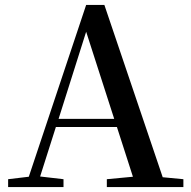

<svg xmlns="http://www.w3.org/2000/svg" viewBox="-20 -760 775 780"><path d="M330 -631 444 -277H218ZM414 0H725V-32L641 -40L404 -740H330L97 -42L13 -32V0H238V-32L143 -43L207 -244H455L520 -42L414 -32Z"/></svg>

Font: Noto Serif CJK JP SemiBold
Style: Regular
Weight: 600
Designer: Ryoko NISHIZUKA 西塚涼子 (kana & ideographs); Frank Grießhammer (Latin, Greek & Cyrillic); Wenlong ZHANG 张文龙 (bopomofo); San
Foundry: Adobe
Version: Version 2.001;hotconv 1.1.0;makeotfexe 2.6.0